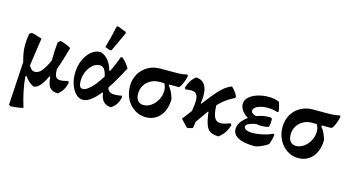

<svg xmlns="http://www.w3.org/2000/svg" viewBox="-99 -1144 3263 1786"><g transform="rotate(15 1533.0 -250.5)"><path d="M234 5.6Q180 -20.7 147.2 -71.7L92.8 -43.6L140.4 -202.9Q156.3 -163.2 173 -146.4Q189.6 -129.6 209.9 -129.6Q245.8 -129.6 276 -166.5Q306.3 -203.3 336.3 -272.4Q336.4 -324.1 338.9 -369Q341.4 -413.8 345.7 -450.1L368.6 -469.3Q396.5 -462 421.8 -452.3Q447.2 -442.5 471.8 -428.4Q445.4 -333.5 420.1 -256.6Q394.8 -179.6 368.1 -118.9L353.1 -124.3Q333.9 -81.3 313.7 -52.2Q293.4 -23.1 273.4 -8.7Q253.4 5.6 234 5.6ZM75.1 238.6 58.6 227.6 88.5 -275.3 96.7 -144Q76.2 -209.1 66.8 -258.1Q57.3 -307.2 58.3 -353.8Q59.3 -400.4 68.7 -457.9L89.6 -470.9H103.6L190.9 -443.8L136.7 -69.6Q142.4 4.9 157.9 76.8Q173.3 148.8 195.9 222.2Q169.4 228.9 137.8 232.9Q106.3 236.9 75.1 238.6ZM469.1 8.7Q415.5 8.7 390.7 -21.3Q366 -51.4 362.1 -122.7L356.6 -242.3L405.1 -280.5L403.4 -203.5Q402.9 -160.6 413.7 -138.9Q424.6 -117.3 453 -115.2Q481.5 -113.1 532.5 -127L542 -115.4Q535.5 -77.3 517.6 -46.4Q499.6 -15.6 469.1 8.7Z M707.9 6.4Q671.8 6.4 641.8 -22.9Q611.7 -52.1 593.5 -101.5Q575.3 -150.9 575.3 -209.6Q575.3 -280.4 599.8 -338.2Q624.2 -395.9 664.9 -430.8Q705.6 -465.7 754.6 -465.7Q798 -454.9 830.4 -415.5Q862.9 -376.2 877 -319.1L939.5 -319.6L859.3 -212.3Q848.2 -279.8 831.5 -312.5Q814.8 -345.2 777.9 -345.2Q744.1 -345.2 713.2 -318.7Q682.3 -292.1 663.2 -249.4Q644.2 -206.6 644.2 -157.8Q644.2 -91.2 682 -91.2Q703.4 -91.2 730.5 -110.9Q757.6 -130.5 787 -166Q816.4 -201.5 845.7 -248.8Q875 -296 901.4 -352.2Q927.8 -408.3 948.5 -468L961.9 -471.7Q983.8 -454.1 1001.4 -432.8Q1019.1 -411.6 1036.1 -382.9Q967.6 -251.1 909.1 -164.6Q850.6 -78.2 800.9 -35.9Q751.2 6.4 707.9 6.4ZM978.4 5.7Q933 3.7 906.9 -23.7Q880.7 -51.2 875.2 -102.9L852.6 -114L909.5 -219.4L908.5 -191.2Q906.5 -140.3 940.3 -124.4Q974.1 -108.5 1048.7 -124.4L1056.3 -112.8Q1039 -28.3 978.4 5.7ZM833.5 -504.7 785.3 -522.3Q800.3 -575 813.5 -627.4Q826.7 -679.8 837.7 -733.5L849 -738.6L930.4 -707.7L935.6 -695.4L848.8 -508.5Z M1314.9 11.5Q1255.1 11.5 1206.3 -20.8Q1157.5 -53.1 1128.9 -107.8Q1100.3 -162.6 1100.3 -229.5Q1100.3 -296.8 1130.4 -349.1Q1160.4 -401.4 1212.8 -431.2Q1265.1 -461 1332.4 -461H1468Q1509.5 -461 1537 -463.7Q1564.5 -466.5 1585.8 -472.6L1597.1 -462.3Q1589.3 -426.7 1578.5 -398.8Q1567.8 -370.9 1551.8 -346.9L1541.4 -339L1356 -339.4Q1309.1 -339.9 1271.7 -319.1Q1234.4 -298.4 1213 -262.8Q1191.5 -227.2 1191.5 -182.1Q1191.5 -139.8 1211.3 -116.2Q1231.1 -92.6 1266.4 -92.6Q1305.3 -92.6 1340.2 -117.4Q1375.2 -142.2 1397.5 -183.3Q1419.9 -224.3 1419.9 -271.8Q1419.9 -299.6 1408.6 -325.5Q1397.4 -351.4 1377.6 -363.7L1467.5 -365.1L1446.5 -331.4Q1466.3 -306.9 1481 -277.4Q1495.7 -247.9 1504.9 -214.5Q1504.9 -146.6 1481.2 -95.8Q1457.5 -44.9 1414.9 -16.7Q1372.3 11.5 1314.9 11.5Z M1722.8 7.5 1708.9 4.1 1646.2 -63.4 1813.4 -282.1Q1862.3 -345.2 1895.8 -382.4Q1929.3 -419.6 1957.8 -440.2Q1986.2 -460.9 2018.4 -473Q2037.7 -454.6 2052.4 -435.1Q2067.1 -415.6 2078.3 -392.4L2074.5 -377.3Q2035.2 -358.6 2000.3 -334.2Q1965.4 -309.9 1935.3 -279.7Q1905.3 -249.5 1879.7 -213.4ZM1721.8 7.5 1688.9 -40.1Q1709.6 -116.2 1718.8 -167.4Q1727.9 -218.7 1727.9 -259.4Q1727.9 -312.9 1701.3 -330Q1674.7 -347.1 1608.5 -333.9L1597.2 -346.4Q1607.1 -383.4 1626.2 -414.2Q1645.3 -445 1673.6 -467.4Q1741.5 -465.6 1767.7 -409.7Q1794 -353.8 1778.2 -246.2L1801.6 -238.4L1767.2 -5.3ZM2015 9.2Q1977.1 7.5 1952.1 -1.7Q1927.1 -11 1911.2 -32.6Q1895.2 -54.2 1885.2 -92Q1875.3 -129.8 1867.8 -188.4L1860.7 -192.3L1921.6 -291Q1922.2 -226.6 1930.6 -187.3Q1938.9 -148 1958.2 -130.6Q1977.5 -113.1 2010.7 -115.8Q2044 -118.4 2094.4 -138.3L2106 -124.6Q2096 -92.3 2083.7 -68.9Q2071.4 -45.5 2055 -27.1Q2038.6 -8.7 2015 9.2Z M2367.6 9.7Q2261 9.7 2206.6 -18.5Q2152.1 -46.8 2152.1 -99.2Q2152.1 -129.4 2169 -158.1Q2186 -186.7 2215.3 -211.7Q2244.5 -236.7 2282.3 -254.5Q2320.1 -272.4 2361.8 -281.3Q2403.5 -290.1 2445.1 -286.6L2455 -277.8Q2455.9 -259.1 2454.6 -239.7Q2453.3 -220.4 2448.3 -199.8Q2405.4 -201.7 2366.4 -198.5Q2327.4 -195.4 2296.9 -187.8Q2266.3 -180.3 2248.6 -168.9Q2230.8 -157.5 2230.8 -143.5Q2230.8 -125 2252.9 -114.7Q2275.1 -104.4 2311.5 -104.4Q2341.5 -104.4 2375.5 -109.8Q2409.5 -115.1 2443.6 -124.8Q2477.6 -134.6 2505.3 -148.5L2514.6 -141.8Q2512.7 -118.2 2506.6 -94Q2500.4 -69.7 2490.6 -44.7Q2463.1 -25.5 2431.8 -11.1Q2400.5 3.3 2367.6 9.7ZM2378.1 -188.8Q2336.2 -188.8 2296.6 -201.4Q2257 -213.9 2225.4 -235.1Q2193.8 -256.3 2175 -284.3Q2156.2 -312.4 2156.2 -342.4Q2156.2 -379 2186 -407.3Q2215.8 -435.6 2266.1 -451.8Q2316.4 -468 2377.2 -468Q2404.1 -468 2429 -463.3Q2454 -458.6 2476.8 -448.1Q2484.9 -425.9 2490.1 -403.8Q2495.4 -381.8 2497.7 -358.6L2488.3 -351.6Q2445.4 -367 2388.5 -367Q2352.2 -367 2322 -358.7Q2291.9 -350.3 2274.4 -336Q2256.9 -321.6 2256.9 -301.7Q2256.9 -281.5 2291 -268.9Q2325.1 -256.2 2384.1 -254.6L2448.3 -199.8Q2431.2 -193.8 2414.1 -191.3Q2397 -188.8 2378.1 -188.8Z M2783.9 11.5Q2724.1 11.5 2675.3 -20.8Q2626.5 -53.1 2597.9 -107.8Q2569.3 -162.6 2569.3 -229.5Q2569.3 -296.8 2599.4 -349.1Q2629.4 -401.4 2681.8 -431.2Q2734.1 -461 2801.4 -461H2937Q2978.5 -461 3006 -463.7Q3033.5 -466.5 3054.8 -472.6L3066.1 -462.3Q3058.3 -426.7 3047.5 -398.8Q3036.8 -370.9 3020.8 -346.9L3010.4 -339L2825 -339.4Q2778.1 -339.9 2740.7 -319.1Q2703.4 -298.4 2682 -262.8Q2660.5 -227.2 2660.5 -182.1Q2660.5 -139.8 2680.3 -116.2Q2700.1 -92.6 2735.4 -92.6Q2774.3 -92.6 2809.2 -117.4Q2844.2 -142.2 2866.5 -183.3Q2888.9 -224.3 2888.9 -271.8Q2888.9 -299.6 2877.6 -325.5Q2866.4 -351.4 2846.6 -363.7L2936.5 -365.1L2915.5 -331.4Q2935.3 -306.9 2950 -277.4Q2964.7 -247.9 2973.9 -214.5Q2973.9 -146.6 2950.2 -95.8Q2926.5 -44.9 2883.9 -16.7Q2841.3 11.5 2783.9 11.5Z"/></g></svg>

Font: Alegreya
Style: Regular
Weight: 400
Designer: Juan Pablo del Peral
Foundry: Huerta Tipografica
Version: Version 2.009